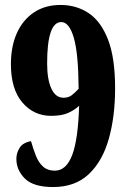

<svg xmlns="http://www.w3.org/2000/svg" viewBox="-20 -744 515 774"><path d="M194 10Q115 10 80.5 -24Q46 -58 46 -104Q46 -127 59 -148Q72 -169 105 -175Q114 -143 125 -115.5Q136 -88 154 -72Q172 -56 201 -56Q247 -56 271 -119Q295 -182 299 -318Q283 -302 256.5 -289.5Q230 -277 186 -277Q116 -277 70 -331Q24 -385 24 -485Q24 -557 48 -610.5Q72 -664 117 -694Q162 -724 224 -724Q288 -724 337.5 -691Q387 -658 415.5 -584.5Q444 -511 444 -388Q444 -274 418.5 -184Q393 -94 338 -42Q283 10 194 10ZM236 -350Q256 -350 269 -360Q282 -370 297 -386Q296 -529 277.5 -592Q259 -655 227 -655Q170 -655 170 -488Q170 -424 187 -387Q204 -350 236 -350Z"/></svg>

Font: Noto Serif Sinhala ExtraCondensed Black
Style: Regular
Weight: 900
Width: 2
Designer: Jelle Bosma - Monotype Design Team
Foundry: Monotype Imaging Inc.
Version: Version 2.007; ttfautohint (v1.8.4.7-5d5b)